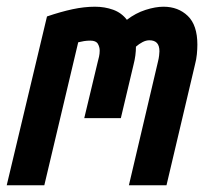

<svg xmlns="http://www.w3.org/2000/svg" viewBox="-38 -552 618 572"><path d="M-18 0 102 -503Q143 -517 178 -524.5Q213 -532 245 -532Q274 -532 299 -523Q324 -514 340 -493Q366 -513 395.5 -522.5Q425 -532 449 -532Q493 -532 521.5 -504.5Q550 -477 550 -419Q550 -406 548.5 -390.5Q547 -375 543 -360L458 0H346L433 -370Q435 -378 436 -386.5Q437 -395 437 -399Q437 -416 429.5 -424Q422 -432 407 -432Q397 -432 386.5 -426.5Q376 -421 367 -413Q367 -387 360 -360L322 -200H213L253 -367Q255 -374 257 -383Q259 -392 259 -401Q259 -412 253.5 -421.5Q248 -431 231 -431Q221 -431 212 -429.5Q203 -428 195 -426L94 0Z"/></svg>

Font: Ubuntu Sans Mono
Style: Italic
Weight: 400
Italic angle: -13.5°
Monospace: yes
Designer: Dalton Maag Ltd
Foundry: Dalton Maag Ltd
Version: Version 1.006